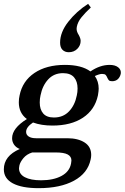

<svg xmlns="http://www.w3.org/2000/svg" viewBox="-45 -818 649 1000"><path d="M268 -596Q268 -650 310.5 -704.5Q353 -759 414 -798L428 -779Q399 -752 379.5 -728Q360 -704 355 -678Q354 -674 354 -668Q354 -653 365 -636Q375 -618 375 -605Q375 -581 357.5 -563.5Q340 -546 313 -546Q293 -546 280.5 -558.5Q268 -571 268 -596ZM584 -434Q580 -416 568.5 -405.5Q557 -395 539 -395Q527 -395 522.5 -399.5Q518 -404 514 -413Q510 -423 505 -428Q500 -433 486 -433Q473 -433 449 -422Q469 -394 469 -356Q469 -345 465 -321Q449 -246 387 -205Q325 -164 228 -164Q170 -164 127 -180Q91 -156 91 -131Q91 -116 104.5 -107Q118 -98 143 -98H306Q361 -98 395.5 -76Q430 -54 430 -11Q430 1 427 13Q412 84 340.5 123Q269 162 156 162Q69 162 22 137Q-25 112 -25 64Q-25 -6 58 -42Q38 -50 28 -65Q18 -80 18 -98Q18 -150 95 -198Q53 -229 53 -285Q53 -304 57 -321Q72 -396 134.5 -438Q197 -480 293 -480Q380 -480 426 -446Q476 -480 526 -480Q555 -480 571 -467Q587 -454 584 -434ZM359 -357Q359 -394 340.5 -415.5Q322 -437 283 -437Q236 -437 206 -404.5Q176 -372 166 -321Q162 -304 162 -284Q162 -248 180 -227Q198 -206 236 -206Q284 -206 314.5 -238Q345 -270 355 -321Q359 -338 359 -357ZM56 44Q54 54 54 58Q54 89 84.5 105Q115 121 169 121Q233 121 275 98.5Q317 76 325 34Q327 22 327 18Q327 -3 307.5 -13.5Q288 -24 245 -24H123Q94 -15 77 5.5Q60 26 56 44Z"/></svg>

Font: Taviraj Medium
Style: Italic
Weight: 500
Italic angle: -12°
Designer: Katatrad Team
Foundry: CadsonDemak
Version: Version 1.001